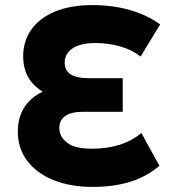

<svg xmlns="http://www.w3.org/2000/svg" viewBox="-20 -722 684 754"><path d="M606 -71Q556 -28 491 -8Q426 12 344 12Q256 12 189.5 -15Q123 -42 86.5 -91Q50 -140 50 -205Q50 -261 75.5 -300.5Q101 -340 148 -362Q71 -408 71 -501Q71 -561 103.5 -606.5Q136 -652 197 -677Q258 -702 342 -702Q423 -702 490.5 -682.5Q558 -663 609 -626L532 -500Q499 -526 453 -539.5Q407 -553 354 -553Q296 -553 265 -532Q234 -511 234 -476Q234 -415 327 -415H462V-283H305Q261 -283 237 -267Q213 -251 213 -219Q213 -186 243 -162Q273 -138 341 -138Q401 -138 450 -153.5Q499 -169 535 -200Z"/></svg>

Font: Radio Canada
Style: Bold
Weight: 700
Designer: Charles Daoud, Etienne Aubert Bonn, Alexandre Saumier Demers, Jacques Le Bailly
Foundry: Radio-Canada
Version: Version 2.104; ttfautohint (v1.8.4.7-5d5b);gftools[0.9.28.de